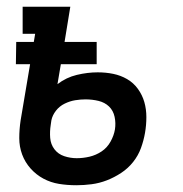

<svg xmlns="http://www.w3.org/2000/svg" viewBox="-20 -540 540 568"><path d="M206 8Q179 8 154.5 4Q130 0 108.5 -11.5Q87 -23 70.5 -41.5Q54 -60 45.5 -83Q37 -106 37 -131.5Q37 -157 41 -184L69 -350H27L28 -416H80L84 -440H47V-520H188L171 -416H266V-350H160L150 -291Q176 -311 207.5 -318.5Q239 -326 269 -326Q293 -326 315 -321.5Q337 -317 356 -306Q375 -295 388 -277Q401 -259 407 -238Q413 -217 413 -193.5Q413 -170 409 -147Q405 -124 397 -102Q389 -80 374 -61Q359 -42 338.5 -28.5Q318 -15 296 -6.5Q274 2 251 5Q228 8 206 8ZM207 -72Q226 -72 245 -76.5Q264 -81 280.5 -92Q297 -103 307 -121Q317 -139 320 -157Q323 -176 319 -194.5Q315 -213 302.5 -225Q290 -237 271.5 -241.5Q253 -246 233 -246Q218 -246 202.5 -243.5Q187 -241 171.5 -233.5Q156 -226 145.5 -212.5Q135 -199 132 -184L130 -170Q127 -151 128.5 -132Q130 -113 141 -98.5Q152 -84 170 -78Q188 -72 207 -72Z"/></svg>

Font: Iosevka Curly Slab Medium
Style: Italic
Weight: 500
Italic angle: -9°
Monospace: yes
Designer: Belleve Invis
Foundry: Belleve Invis
Version: Version 22.1.2; ttfautohint (v1.8.4)